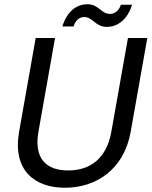

<svg xmlns="http://www.w3.org/2000/svg" viewBox="-20 -876 715 903"><path d="M69.9 -257.2C38.2 -76 141.3 7 285.4 7C428.7 7 563.1 -76 594.8 -257.2L672.8 -697.2H581.8L503.8 -257.2C481.4 -129.6 403.6 -74.4 300.5 -74.4C197.6 -74.4 138.5 -129.6 160.9 -257.2L238.9 -697.2H147.9ZM273.3 -751.5H326C335.3 -781.5 353.8 -795.8 376 -795.8C416.5 -795.8 428.6 -749.5 482.1 -749.5C534.2 -749.5 580.3 -785.3 601.2 -853.8H548.4C539.4 -824.3 518.9 -810.6 497.2 -810.6C455.5 -810.6 444.4 -856.1 391.4 -856.1C339.2 -856.1 294.4 -821 273.3 -751.5Z"/></svg>

Font: Poppins Devanagari Thin
Style: Italic
Weight: 100
Italic angle: -10°
Designer: Ninad Kale (Devanagari), Jonny Pinhorn (Latin)
Foundry: Indian Type Foundry
Version: 4.005